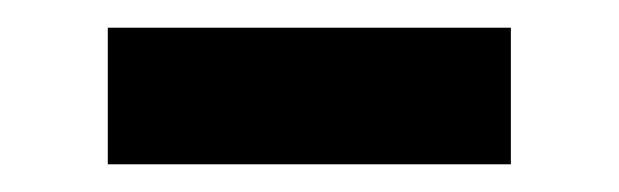

<svg xmlns="http://www.w3.org/2000/svg" viewBox="-20 -319 451 140"><path d="M58.6 -199.2V-298.8H352.5V-199.2Z"/></svg>

Font: Sen Medium
Style: Regular
Weight: 500
Designer: Kosal Sen, Philatype
Foundry: Philatype
Version: Version 2.000;gftools[0.9.31]